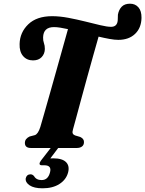

<svg xmlns="http://www.w3.org/2000/svg" viewBox="-20 -800 785 1038"><path d="M375 -102Q370 -86 373.2 -78.8Q376.5 -71.5 385.5 -68L414 -59.5Q434.5 -49.5 434 -32Q434 -16 423.2 -8Q412.5 0 395.5 0H147Q114.5 0 114.5 -27.5Q115 -40.5 121.8 -48.5Q128.5 -56.5 140 -62L168.5 -69.5Q186 -75.5 198 -113.5Q204.5 -136 218.5 -184.5Q232.5 -233 250.2 -296Q268 -359 286.5 -424.8Q305 -490.5 321 -548Q337 -605.5 347.5 -642.5Q325 -647.5 305.8 -650.5Q286.5 -653.5 272 -653.5Q214.5 -653.5 213 -598Q212.5 -580.5 217.5 -567.2Q222.5 -554 222.5 -535Q222 -509 205.2 -491.2Q188.5 -473.5 158.5 -473.5Q125 -473.5 104.8 -497Q84.5 -520.5 86 -562.5Q87.5 -625 133 -668.8Q178.5 -712.5 262 -712.5Q302.5 -712.5 349 -703.8Q395.5 -695 440.5 -683.8Q485.5 -672.5 522.2 -663.8Q559 -655 580.5 -655Q608.5 -655 615 -680.5Q617 -689.5 616.8 -699Q616.5 -708.5 617.5 -721Q622.5 -748 638.2 -764Q654 -780 683 -780Q711 -780 728.2 -760.5Q745.5 -741 745 -703.5Q744 -649 710.2 -616.8Q676.5 -584.5 619.5 -584.5Q600 -584.5 572.2 -589.5Q544.5 -594.5 513 -602Q500 -557 483.8 -499Q467.5 -441 450.5 -379.2Q433.5 -317.5 418.2 -261Q403 -204.5 391.5 -162.2Q380 -120 375 -102ZM259.5 -7H300L252 56.5Q259.5 56 268.5 56Q316.5 56 337 76.5Q357.5 97 348 133Q337.5 171.5 301.2 194.8Q265 218 210 218Q164 218 140.2 202Q116.5 186 119 164.5Q124 143 143.5 142.5Q150.5 142 155.2 144.8Q160 147.5 164 152Q176 173.5 205 173.5Q240 173.5 250.5 131.5Q260.5 93.5 219.5 93.5H206.5Q195 93.5 194 86.5Q193 79.5 201 68.5Z"/></svg>

Font: Fraunces 72pt Soft
Style: Bold Italic
Weight: 700
Italic angle: -16°
Version: Version 1.000;[b76b70a41]